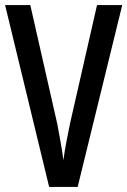

<svg xmlns="http://www.w3.org/2000/svg" viewBox="-20 -734 500 754"><path d="M460 -714 285 0H173L0 -714H99L205 -247Q210 -221 217.5 -179Q225 -137 229 -105Q233 -137 241 -178.5Q249 -220 255 -249L361 -714Z"/></svg>

Font: Noto Sans Kannada ExtraCondensed Medium
Style: Regular
Weight: 500
Width: 2
Designer: Jelle Bosma - Monotype Design Team
Foundry: Monotype Imaging Inc.
Version: Version 2.005; ttfautohint (v1.8.4.7-5d5b)